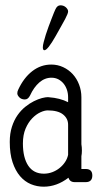

<svg xmlns="http://www.w3.org/2000/svg" viewBox="-20 -684 404 720"><path d="M235.4 -216.3V-103.5C233.4 -93.8 229.6 -84.6 223.9 -76.2C218.2 -67.7 211.3 -60.2 203.1 -53.7C195 -47.2 185.9 -42.1 175.8 -38.3C165.7 -34.6 155.3 -32.7 144.5 -32.7C118.8 -32.7 99.3 -42.7 85.9 -62.7C72.6 -82.8 65.9 -110.5 65.9 -146C65.9 -167.5 69.3 -186 75.9 -201.7C82.6 -217.3 90.8 -230.1 100.6 -240.2C110.4 -250.3 120.5 -257.8 131.1 -262.7C141.7 -267.6 150.9 -270 158.7 -270C184.4 -270 203.6 -265 216.3 -254.9C229 -244.8 235.4 -231.9 235.4 -216.3ZM163.6 -319.3H162.6C162.3 -319.3 161.9 -319.4 161.6 -319.6C161.3 -319.7 161 -319.8 160.6 -319.8C154.5 -319.8 146.6 -318.6 137.2 -316.2C127.8 -313.7 117.7 -309.8 106.9 -304.4C96.2 -299.1 85.4 -292.1 74.7 -283.4C64 -274.8 54.3 -264.3 45.7 -252C37 -239.6 30 -225.1 24.7 -208.5C19.3 -191.9 16.6 -173 16.6 -151.9C16.6 -122.2 20.1 -96.8 27.1 -75.7C34.1 -54.5 43.5 -37.1 55.2 -23.4C66.9 -9.8 80.4 0.2 95.7 6.6C111 12.9 127 16.1 143.6 16.1C176.4 16.1 207.5 4.9 236.8 -17.6C240.1 -6.5 247.9 -1 260.3 -1H301.3C317.9 -1 326.2 -9.3 326.2 -25.9C326.2 -42.2 317.9 -50.3 301.3 -50.3H285.2V-98.1C286.5 -104.7 287.1 -111.8 287.1 -119.6C287.1 -127.8 286.5 -135.6 285.2 -143.1V-319.3C285.2 -335.9 282.3 -351.7 276.6 -366.7C270.9 -381.7 263 -394.7 252.9 -405.8C242.8 -416.8 230.9 -425.6 217 -432.1C203.2 -438.6 188.3 -441.9 172.4 -441.9C146 -441.9 122.2 -433.6 100.8 -417C79.5 -400.4 62 -377.3 48.3 -347.7C46.1 -343.4 44.9 -338.9 44.9 -334C44.9 -329.1 47.5 -324.1 52.7 -318.8C57.9 -313.6 64.8 -311 73.2 -311C81.4 -311 87.9 -316.1 92.8 -326.2C102.2 -346.7 113.8 -362.9 127.4 -374.8C141.1 -386.6 156.2 -392.6 172.9 -392.6C182.6 -392.6 191.3 -390.5 199 -386.5C206.6 -382.4 213.1 -377 218.5 -370.4C223.9 -363.7 228 -356 231 -347.2C233.9 -338.4 235.4 -329.1 235.4 -319.3V-300.8C214.8 -311.2 190.9 -317.4 163.6 -319.3ZM187.5 -648.4C186.5 -646.5 184.7 -642.3 182.1 -636L173.1 -613L162.1 -584C158.2 -573.6 154.7 -563.4 151.6 -553.5C148.5 -543.5 145.9 -534.4 143.8 -526.1C141.7 -517.8 140.6 -511.4 140.6 -506.8C140.6 -499.3 142.6 -495.6 146.5 -495.6C154.6 -495.6 168.8 -513.5 189 -549.3L210 -586.7C215.8 -596.9 220.6 -605.6 224.4 -612.8C228.1 -620 230.9 -625.8 232.7 -630.4C234.5 -634.9 235.4 -638.5 235.4 -641.1C235.4 -646.3 232.6 -651.4 227.1 -656.5C221.5 -661.5 214.7 -664.1 206.5 -664.1C198.4 -664.1 192.1 -658.9 187.5 -648.4Z"/></svg>

Font: Nathan
Style: Regular
Weight: 400
Designer: Peter Wiegel
Foundry: Peter Wiegel
Version: Version 1.001 2009